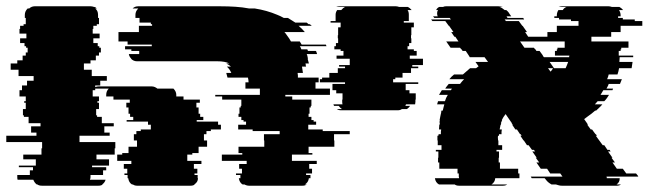

<svg xmlns="http://www.w3.org/2000/svg" viewBox="-35 -591 2064 611"><path d="M218 -139H332V-119H330V-99H272V-84H312V-64H258V-59H303V-49H293V-34H253V-27Q253 -25 252.5 -23Q252 -21 251 -19H301Q298 -9 290 -4H292Q287 0 278 0H99Q89 0 84 -4H82Q75 -9 71 -19H21Q20 -22 20 -27V-34H60V-49H70V-59H25V-64H79V-84H39V-99H97V-119H99V-139H-15V-159H81V-169H64V-189H94V-199H56V-219H41V-224H38V-244H47V-264H42V-269H47V-284H27V-304H35V-319H51V-334H72V-349H24V-369H-1V-389H20V-399H37V-414H47V-424H53V-439H48V-444H43V-454H29V-469H49V-484H27V-499H29V-509H40V-514H47V-534H44V-544Q44 -555 53 -564H58Q62 -568 66 -569H65Q71 -571 75 -571H254Q258 -571 264 -569H265Q270 -568 273 -564H268Q277 -557 277 -544V-534H280V-514H273V-509H262V-499H260V-484H282V-469H262V-454H276V-444H281V-439H286V-424H280V-414H270V-399H253V-389H232V-369H257V-349H305V-334H284V-319H268V-304H260V-284H280V-269H275V-264H280V-244H271V-224H274V-219H289V-199H327V-189H297V-169H314V-159H218Z M1078 -164H1028V-144H1029V-124H947V-104H959V-99H894V-79H973V-69H949V-54H958V-39H939V-34H953V-24H948Q946 -10 935 -4H941Q936 0 927 0H758Q750 0 743 -4H737Q727 -10 725 -24H730V-34H716V-39H735V-54H726V-69H750V-79H671V-99H736V-104H724V-124H806V-144H805V-164H855V-174H769V-179H723V-194H748V-204H740V-209H733V-219H724V-229H727V-249H731V-254H733V-274H672V-284H650V-289H792V-309H746V-329H756Q756 -333 755.5 -336.5Q755 -340 754 -344H689Q688 -348 687 -351.5Q686 -355 685 -359H701Q696 -371 687 -379H700Q695 -384 685 -389H695Q681 -396 657 -396H401Q390 -396 382 -404H383Q376 -411 375 -419H408V-429H383V-434H363V-444H448V-449H371V-459H342V-489H407V-509H449V-514H445V-519H409V-534H396V-544Q396 -555 405 -564H387Q394 -571 405 -571H666Q691 -571 714 -569.5Q737 -568 758 -564H776Q814 -558 847 -544Q852 -542 857.5 -539.5Q863 -537 868 -534H881L905 -519H941L947 -514H951L957 -509H915Q926 -500 935 -489H870Q874 -485 877.5 -479.5Q881 -474 885 -469L891 -459H919L925 -449H1002Q1002 -448 1004 -444H919Q921 -442 922 -439Q923 -436 924 -434H943Q945 -430 945 -429H970Q972 -427 972.5 -424Q973 -421 974 -419H941Q943 -415 943.5 -411.5Q944 -408 945 -404H944Q945 -400 946 -396.5Q947 -393 948 -389H937Q938 -387 938 -384Q938 -381 939 -379H926L929 -359H912Q913 -355 913 -351.5Q913 -348 913 -344H979V-329H969V-309H1015V-289H873V-284H895V-274H956V-254H954V-249H950V-229H947V-219H956V-209H963V-204H971V-194H946V-179H992V-174H1078ZM659 -204V-194H668V-179H636V-174H622V-164H614V-144H624V-124H597V-104H577V-99H561V-79H606V-69H582V-54H593V-39H584V-34H594V-24H595Q595 -11 583 -4H585Q580 0 571 0H402Q393 0 388 -4H385Q375 -10 373 -24H371V-34H361V-39H370V-54H359V-69H383V-79H338V-99H354V-104H374V-124H401V-144H391V-164H399V-174H413V-179H445V-194H436V-204H368V-209H389V-219H379V-229H374V-249H367V-264H378V-274H326V-284H303V-289Q303 -301 311 -309H260Q269 -316 279 -316H448Q457 -316 466 -309H517Q526 -300 526 -289V-284H549V-274H601V-264H590V-249H597V-229H602V-219H612V-209H591V-204Z M1311 -384H1277V-379H1296V-374H1273V-359H1246V-344H1223V-339H1216V-329H1296V-324H1256V-304H1268V-294H1288V-274H1287V-267Q1287 -265 1286.5 -263Q1286 -261 1286 -259H1257L1255 -254H1270Q1268 -251 1265.5 -248.5Q1263 -246 1260 -244H1244Q1239 -240 1230 -240H1051Q1042 -240 1037 -244H1053Q1050 -246 1047.5 -248.5Q1045 -251 1043 -254H1028L1026 -259H1055Q1054 -262 1054 -267V-274H1055V-294H1035V-304H1023V-324H1063V-329H983V-339H990V-344H1013V-359H1040V-374H1063V-379H1044V-384H1078V-404H1036V-414H1058V-429H1049V-434H1029V-444H1034V-454H1041V-469H1040V-479H1041V-504H1049V-519H1017V-524H1033V-544Q1033 -552 1038 -559H1051Q1057 -566 1063 -569H1035Q1038 -570 1040.5 -570.5Q1043 -571 1046 -571H1225Q1229 -571 1235 -569H1263Q1269 -566 1275 -559H1262Q1266 -554 1266 -544V-524H1250V-519H1282V-504H1274V-479H1273V-469H1274V-454H1267V-444H1262V-434H1282V-429H1291V-414H1269V-404H1311Z M1910 -474H1847V-459H1965V-439H1942V-434H1940V-429H1934V-414H1980V-409H1937Q1937 -405 1936.5 -401.5Q1936 -398 1936 -394H1978L1975 -374H1935Q1934 -369 1933 -364Q1932 -359 1930 -354H1902Q1901 -350 1900 -346.5Q1899 -343 1897 -339H1944L1938 -324H1902Q1901 -320 1899 -316.5Q1897 -313 1895 -309H1916Q1914 -305 1914 -304H1885L1876 -289H1903Q1900 -284 1896.5 -279Q1893 -274 1888 -269H1867L1858 -259H1882Q1878 -254 1872.5 -249Q1867 -244 1862 -239H1859L1847 -229Q1842 -225 1836 -221Q1830 -217 1824 -212L1826 -209L1833 -199L1836 -194H1834L1845 -179H1849L1860 -164H1861L1865 -159H1861L1883 -129H1888L1898 -114H1905L1908 -109H1900L1914 -89H1911L1922 -74H1914L1928 -54H1947L1958 -39H1989L1994 -33Q1996 -31 1996 -29H1895Q1896 -27 1896 -24H1937V-22Q1937 -11 1927 -4H1941Q1936 0 1928 0H1753Q1747 0 1742.5 -1.5Q1738 -3 1734 -4H1720Q1711 -9 1706 -14.5Q1701 -20 1699 -23L1698 -24H1657L1654 -29H1755L1748 -39H1716L1706 -54H1686L1672 -74H1681L1670 -89H1673L1659 -109H1668L1664 -114H1658L1647 -129H1642L1632 -144H1631L1621 -159H1625L1622 -164H1620L1610 -179H1605L1595 -194H1597L1593 -199H1594L1587 -209L1574 -228Q1566 -218 1562 -209H1563L1559 -199H1560Q1560 -198 1559.5 -197Q1559 -196 1559 -194H1558L1555 -179H1562Q1561 -175 1561 -171.5Q1561 -168 1561 -164H1553V-159H1550Q1549 -155 1549.5 -151Q1550 -147 1550 -144H1551V-129H1563V-114H1545V-109H1553V-89H1552V-74H1556V-54H1614V-39H1618V-24H1541Q1540 -11 1529 -4H1579Q1574 0 1565 0H1426Q1417 0 1412 -4H1362Q1351 -10 1349 -24H1426Q1426 -26 1425.5 -27Q1425 -28 1425 -29V-39H1421V-54H1363V-74H1359V-89H1360V-109H1352V-114H1370V-129H1358V-144H1357V-159H1360Q1360 -162 1361 -164H1368Q1368 -168 1368 -171.5Q1368 -175 1369 -179H1362Q1362 -183 1362.5 -186.5Q1363 -190 1363 -194H1364Q1364 -197 1365 -199H1364Q1364 -201 1364 -204Q1364 -207 1365 -209H1364Q1365 -214 1366 -219.5Q1367 -225 1368 -229Q1369 -231 1369 -234Q1369 -237 1370 -239H1374Q1375 -244 1376.5 -249.5Q1378 -255 1379 -259H1356L1359 -269H1381Q1384 -280 1390 -289H1362L1371 -304H1400L1403 -309H1382Q1384 -313 1387 -316.5Q1390 -320 1393 -324H1429Q1432 -328 1435 -331.5Q1438 -335 1442 -339H1395Q1401 -347 1410 -354H1438L1461 -374H1480L1488 -380L1478 -394H1518L1507 -409H1460L1457 -414L1447 -429H1437L1434 -434H1433L1429 -439H1399L1385 -459H1424L1414 -474H1411L1401 -489H1408L1394 -509H1393L1382 -524H1341L1337 -529H1400L1396 -534H1347L1344 -538L1343 -539H1358Q1356 -542 1356 -549Q1356 -555 1359 -559H1353Q1356 -566 1363 -569H1375Q1379 -571 1384 -571H1551Q1557 -571 1565 -569H1554Q1559 -568 1563 -565Q1567 -562 1571 -559H1576Q1581 -555 1583.5 -551.5Q1586 -548 1587 -546L1592 -539H1577L1580 -534H1630L1633 -529H1571L1575 -524H1616L1627 -509H1628L1642 -489H1636L1646 -474H1707V-489H1737V-509H1806V-524H1782V-529H1744V-534H1729V-539H1737V-542Q1737 -551 1742 -559H1756Q1760 -566 1768 -569H1743Q1749 -571 1753 -571H1902Q1906 -571 1912 -569H1936Q1942 -566 1948 -559H1935Q1940 -551 1940 -542V-539H1932V-534H1947V-529H1985V-524H2009V-509H1940V-489H1910ZM1762 -439V-459H1620L1634 -439H1664L1668 -434H1669L1672 -429H1682L1693 -414H1692L1696 -409H1776Q1776 -411 1776.5 -412Q1777 -413 1777 -414H1731V-429H1737V-434H1739V-439ZM1765 -374Q1770 -385 1773 -394H1714L1728 -374ZM1709 -374 1717 -363Q1722 -368 1725 -374Z"/></svg>

Font: Rubik Glitch
Style: Regular
Weight: 400
Designer: Hubert and Fischer, NaN
Foundry: Hubert and Fischer, NaN
Version: Version 2.200